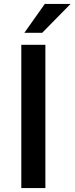

<svg xmlns="http://www.w3.org/2000/svg" viewBox="-20 -949 376 969"><path d="M87.5 -723H209V0H87.5ZM206 -929H336L193 -783.5H103Z"/></svg>

Font: Public Sans SemiBold
Style: Regular
Weight: 600
Designer: The Public Sans Project Authors: Dan O. Williams and USWDS (Libre Franklin designed by Pablo Impallari and Rodrigo Fuenz
Version: Version 1.007